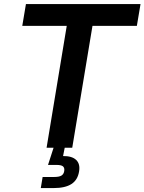

<svg xmlns="http://www.w3.org/2000/svg" viewBox="-20 -748 731 972"><path d="M92.8 -617.2 111.3 -727.5H691.4L672.9 -617.2H448.2L345.7 0H215.8L317.9 -617.2ZM186.5 204.1 195.8 147.9H255.4Q279.3 147.9 291 140.9Q302.7 133.8 305.2 117.7Q307.6 101.6 298.8 94.2Q290 86.9 265.6 86.9H223.1L258.3 -22H311L307.6 0L299.3 42Q344.7 41.5 365.7 61.8Q386.7 82 380.4 119.6Q373.5 163.1 341.8 183.6Q310.1 204.1 251.5 204.1Z"/></svg>

Font: Inter 20pt SemiBold
Style: Italic
Weight: 600
Italic angle: -9.3988°
Version: Version 4.001;git-66647c0bb